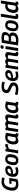

<svg xmlns="http://www.w3.org/2000/svg" viewBox="3678 -4472 804 8201"><g transform="rotate(-90 4080.5 -372.0)"><path d="M311 10Q185 10 111.5 -51.5Q38 -113 38 -237Q38 -333 61.5 -418.5Q85 -504 131 -569.5Q177 -635 246.5 -672.5Q316 -710 407 -710Q463 -710 513 -703Q563 -696 609 -680L570 -578Q532 -588 494.5 -595Q457 -602 411 -602Q334 -602 279.5 -554.5Q225 -507 195.5 -426.5Q166 -346 166 -246Q166 -163 209 -127Q252 -91 325 -91Q356 -91 381.5 -95.5Q407 -100 424 -107L452 -283H323L338 -378H581L525 -31Q488 -13 433.5 -1.5Q379 10 311 10Z M1042 -26Q998 -8 947.5 1Q897 10 848 10Q742 10 684.5 -46Q627 -102 627 -204Q627 -304 662.5 -382.5Q698 -461 766.5 -506Q835 -551 935 -551Q1009 -551 1054 -515.5Q1099 -480 1099 -421Q1099 -346 1037 -294.5Q975 -243 866 -225Q805 -216 750 -217Q751 -152 780 -123.5Q809 -95 870 -95Q901 -95 941 -102.5Q981 -110 1025 -126ZM913 -455Q856 -455 815 -412.5Q774 -370 758 -298Q776 -298 795 -300Q814 -302 833 -305Q900 -316 938 -339.5Q976 -363 976 -404Q976 -430 961.5 -442.5Q947 -455 913 -455Z M1344 10Q1128 10 1128 -191Q1128 -257 1142 -321.5Q1156 -386 1186 -438Q1216 -490 1264 -521Q1312 -552 1381 -552Q1482 -552 1537.5 -502Q1593 -452 1593 -350Q1593 -279 1579 -214.5Q1565 -150 1535 -99.5Q1505 -49 1458 -19.5Q1411 10 1344 10ZM1339 -88Q1375 -88 1399.5 -113Q1424 -138 1439 -179Q1454 -220 1461 -268Q1468 -316 1468 -362Q1468 -409 1444.5 -431.5Q1421 -454 1382 -454Q1346 -454 1321 -427.5Q1296 -401 1280.5 -360Q1265 -319 1258 -273Q1251 -227 1251 -187Q1251 -135 1274 -111.5Q1297 -88 1339 -88Z M1829 -541 1819 -477Q1865 -516 1900.5 -533.5Q1936 -551 1972 -551Q2010 -551 2040 -540L2003 -420Q1969 -430 1938 -430Q1911 -430 1881.5 -418.5Q1852 -407 1816 -380L1755 0H1632L1718 -541Z M2413 10Q2382 10 2358 -4Q2334 -18 2322 -43Q2290 -18 2251 -4Q2212 10 2169 10Q2096 10 2053 -37.5Q2010 -85 2010 -179Q2010 -298 2047 -381Q2084 -464 2152 -507.5Q2220 -551 2313 -551Q2364 -551 2418 -541.5Q2472 -532 2508 -517Q2489 -399 2477 -323.5Q2465 -248 2458 -206Q2451 -164 2448.5 -147Q2446 -130 2446 -127Q2446 -98 2470 -98Q2483 -98 2493 -102L2487 -6Q2458 10 2413 10ZM2320 -126 2369 -438Q2354 -446 2336.5 -449Q2319 -452 2299 -452Q2253 -452 2216.5 -418.5Q2180 -385 2159 -328Q2138 -271 2138 -200Q2138 -149 2160.5 -123Q2183 -97 2221 -97Q2246 -97 2272.5 -105Q2299 -113 2320 -126Z M3211 10Q3168 10 3141 -12Q3114 -34 3114 -76Q3114 -88 3118.5 -120Q3123 -152 3130 -193Q3137 -234 3143.5 -275Q3150 -316 3154.5 -347Q3159 -378 3159 -388Q3159 -413 3146 -428Q3133 -443 3101 -443Q3076 -443 3052.5 -434Q3029 -425 3004 -409Q3004 -405 3003.5 -396.5Q3003 -388 3003 -382Q2999 -355 2992 -309.5Q2985 -264 2976.5 -209.5Q2968 -155 2959.5 -100.5Q2951 -46 2944 0H2820Q2827 -42 2835 -92Q2843 -142 2850.5 -191.5Q2858 -241 2865 -283.5Q2872 -326 2876 -354Q2880 -382 2880 -388Q2880 -412 2867 -428Q2854 -444 2823 -444Q2800 -444 2777 -435.5Q2754 -427 2728 -412L2663 0H2539L2624 -541H2737L2730 -494Q2775 -522 2814.5 -536.5Q2854 -551 2893 -551Q2937 -551 2962 -534Q2987 -517 2998 -489Q3043 -520 3083 -535.5Q3123 -551 3167 -551Q3231 -551 3261 -519.5Q3291 -488 3291 -440Q3291 -428 3286 -396Q3281 -364 3274.5 -322Q3268 -280 3261 -238.5Q3254 -197 3249 -165.5Q3244 -134 3244 -124Q3244 -97 3269 -97Q3281 -97 3292 -101L3286 -4Q3271 3 3250.5 6.5Q3230 10 3211 10Z M3751 10Q3720 10 3696 -4Q3672 -18 3660 -43Q3628 -18 3589 -4Q3550 10 3507 10Q3434 10 3391 -37.5Q3348 -85 3348 -179Q3348 -298 3385 -381Q3422 -464 3490 -507.5Q3558 -551 3651 -551Q3702 -551 3756 -541.5Q3810 -532 3846 -517Q3827 -399 3815 -323.5Q3803 -248 3796 -206Q3789 -164 3786.5 -147Q3784 -130 3784 -127Q3784 -98 3808 -98Q3821 -98 3831 -102L3825 -6Q3796 10 3751 10ZM3658 -126 3707 -438Q3692 -446 3674.5 -449Q3657 -452 3637 -452Q3591 -452 3554.5 -418.5Q3518 -385 3497 -328Q3476 -271 3476 -200Q3476 -149 3498.5 -123Q3521 -97 3559 -97Q3584 -97 3610.5 -105Q3637 -113 3658 -126Z M4698 -676 4658 -571Q4578 -601 4480 -601Q4413 -601 4374.5 -576Q4336 -551 4336 -509Q4336 -478 4359.5 -457.5Q4383 -437 4419.5 -421.5Q4456 -406 4497.5 -389Q4539 -372 4575.5 -349Q4612 -326 4635.5 -291Q4659 -256 4659 -203Q4659 -106 4586.5 -48Q4514 10 4367 10Q4224 10 4115 -34L4155 -138Q4209 -118 4267 -107Q4325 -96 4384 -96Q4454 -96 4489.5 -121.5Q4525 -147 4525 -188Q4526 -221 4502.5 -242Q4479 -263 4442 -278.5Q4405 -294 4364 -310Q4323 -326 4286 -349.5Q4249 -373 4226 -409Q4203 -445 4203 -500Q4203 -596 4278 -653Q4353 -710 4497 -710Q4550 -710 4600 -701Q4650 -692 4698 -676Z M5133 -26Q5089 -8 5038.5 1Q4988 10 4939 10Q4833 10 4775.5 -46Q4718 -102 4718 -204Q4718 -304 4753.5 -382.5Q4789 -461 4857.5 -506Q4926 -551 5026 -551Q5100 -551 5145 -515.5Q5190 -480 5190 -421Q5190 -346 5128 -294.5Q5066 -243 4957 -225Q4896 -216 4841 -217Q4842 -152 4871 -123.5Q4900 -95 4961 -95Q4992 -95 5032 -102.5Q5072 -110 5116 -126ZM5004 -455Q4947 -455 4906 -412.5Q4865 -370 4849 -298Q4867 -298 4886 -300Q4905 -302 4924 -305Q4991 -316 5029 -339.5Q5067 -363 5067 -404Q5067 -430 5052.5 -442.5Q5038 -455 5004 -455Z M5877 10Q5834 10 5807 -12Q5780 -34 5780 -76Q5780 -88 5784.5 -120Q5789 -152 5796 -193Q5803 -234 5809.5 -275Q5816 -316 5820.5 -347Q5825 -378 5825 -388Q5825 -413 5812 -428Q5799 -443 5767 -443Q5742 -443 5718.5 -434Q5695 -425 5670 -409Q5670 -405 5669.5 -396.5Q5669 -388 5669 -382Q5665 -355 5658 -309.5Q5651 -264 5642.5 -209.5Q5634 -155 5625.5 -100.5Q5617 -46 5610 0H5486Q5493 -42 5501 -92Q5509 -142 5516.5 -191.5Q5524 -241 5531 -283.5Q5538 -326 5542 -354Q5546 -382 5546 -388Q5546 -412 5533 -428Q5520 -444 5489 -444Q5466 -444 5443 -435.5Q5420 -427 5394 -412L5329 0H5205L5290 -541H5403L5396 -494Q5441 -522 5480.5 -536.5Q5520 -551 5559 -551Q5603 -551 5628 -534Q5653 -517 5664 -489Q5709 -520 5749 -535.5Q5789 -551 5833 -551Q5897 -551 5927 -519.5Q5957 -488 5957 -440Q5957 -428 5952 -396Q5947 -364 5940.5 -322Q5934 -280 5927 -238.5Q5920 -197 5915 -165.5Q5910 -134 5910 -124Q5910 -97 5935 -97Q5947 -97 5958 -101L5952 -4Q5937 3 5916.5 6.5Q5896 10 5877 10Z M6183 -754Q6246 -754 6246 -705Q6244 -617 6160 -617Q6096 -617 6097 -668Q6097 -707 6117.5 -730.5Q6138 -754 6183 -754ZM6001 0 6087 -541H6211L6126 0Z M6241 -2 6351 -697Q6435 -705 6491.5 -707.5Q6548 -710 6587 -710Q6707 -710 6760 -673.5Q6813 -637 6813 -567Q6813 -502 6779.5 -451.5Q6746 -401 6696 -377Q6739 -365 6765.5 -329.5Q6792 -294 6792 -241Q6792 -158 6750.5 -102Q6709 -46 6639 -18Q6569 10 6484 10Q6442 10 6408 9Q6374 8 6335.5 5Q6297 2 6241 -2ZM6432 -402H6574Q6601 -402 6626.5 -418.5Q6652 -435 6669 -464.5Q6686 -494 6686 -531Q6686 -572 6659 -589Q6632 -606 6572 -606Q6543 -606 6519 -604Q6495 -602 6463 -600ZM6417 -307 6384 -98Q6414 -96 6440.5 -94.5Q6467 -93 6494 -93Q6569 -93 6615 -127.5Q6661 -162 6661 -231Q6661 -272 6632.5 -289.5Q6604 -307 6563 -307Z M7064 10Q6848 10 6848 -191Q6848 -257 6862 -321.5Q6876 -386 6906 -438Q6936 -490 6984 -521Q7032 -552 7101 -552Q7202 -552 7257.5 -502Q7313 -452 7313 -350Q7313 -279 7299 -214.5Q7285 -150 7255 -99.5Q7225 -49 7178 -19.5Q7131 10 7064 10ZM7059 -88Q7095 -88 7119.5 -113Q7144 -138 7159 -179Q7174 -220 7181 -268Q7188 -316 7188 -362Q7188 -409 7164.5 -431.5Q7141 -454 7102 -454Q7066 -454 7041 -427.5Q7016 -401 7000.5 -360Q6985 -319 6978 -273Q6971 -227 6971 -187Q6971 -135 6994 -111.5Q7017 -88 7059 -88Z M7468 -740H7593L7502 -171Q7501 -161 7499.5 -152Q7498 -143 7498 -135Q7498 -121 7506 -111.5Q7514 -102 7534 -102Q7544 -102 7555.5 -104Q7567 -106 7582 -110L7576 -10Q7553 -1 7525 4.5Q7497 10 7469 10Q7417 10 7392.5 -15Q7368 -40 7368 -87Q7368 -98 7369.5 -111Q7371 -124 7372 -136Z M8033 10Q7966 10 7941 -42Q7912 -20 7871.5 -5Q7831 10 7789 10Q7718 10 7673.5 -36Q7629 -82 7629 -177Q7629 -293 7665.5 -377Q7702 -461 7764 -506Q7826 -551 7903 -551Q7933 -551 7958 -547Q7983 -543 8004 -536L8036 -740H8161Q8154 -697 8144.5 -636Q8135 -575 8124 -506.5Q8113 -438 8103 -371.5Q8093 -305 8084 -250Q8075 -195 8070 -160.5Q8065 -126 8065 -123Q8065 -98 8089 -98Q8102 -98 8111 -102L8106 -6Q8074 10 8033 10ZM7838 -98Q7864 -98 7891 -105.5Q7918 -113 7939 -125L7989 -441Q7974 -446 7956 -449Q7938 -452 7916 -452Q7870 -452 7834 -414.5Q7798 -377 7777.5 -317Q7757 -257 7757 -187Q7757 -144 7779.5 -121Q7802 -98 7838 -98Z"/></g></svg>

Font: Georama SemiBold
Style: Italic
Weight: 600
Italic angle: -9°
Designer: Jean-Baptiste Levee
Foundry: Production Type
Version: Version 1.000